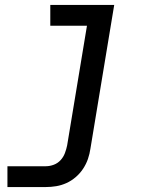

<svg xmlns="http://www.w3.org/2000/svg" viewBox="-20 -540 640 775"><path d="M10 215V131H165Q181 131 197 125Q213 119 224.5 106.5Q236 94 242 78Q248 62 251 47L331 -436H183V-520H441L345 60Q342 81 335 101.5Q328 122 315.5 141Q303 160 285.5 175Q268 190 248 199Q228 208 207 211.5Q186 215 165 215Z"/></svg>

Font: Iosevka SS04 Medium Extended
Style: Italic
Weight: 500
Width: 7
Italic angle: -9°
Monospace: yes
Designer: Belleve Invis
Foundry: Belleve Invis
Version: Version 19.0.0; ttfautohint (v1.8.4)